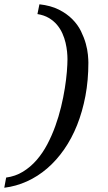

<svg xmlns="http://www.w3.org/2000/svg" viewBox="-68 -738 506 902"><path d="M347.2 -443.8Q347.2 -360.8 333.3 -287.1Q319.3 -213.4 294.2 -150.4Q269 -87.4 233.2 -35.9Q197.3 15.6 153.6 53.2Q109.9 90.8 58.8 114Q7.8 137.2 -47.9 144L-39.1 96.2Q4.4 90.3 39.8 68.6Q75.2 46.9 103.8 14.2Q132.3 -18.6 154.1 -59.8Q175.8 -101.1 191.9 -145.8Q208 -190.4 219 -236.1Q230 -281.7 236.6 -323.5Q243.2 -365.2 246.1 -400.6Q249 -436 249 -460Q249 -475.1 247.1 -495.1Q245.1 -515.1 240 -537.1Q234.9 -559.1 225.1 -581.1Q215.3 -603 199.7 -621.6Q184.1 -640.1 161.4 -653.6Q138.7 -667 107.9 -671.9L117.2 -717.8Q170.4 -711.9 208.3 -692.9Q246.1 -673.8 271.7 -647.9Q297.4 -622.1 312.3 -591.8Q327.1 -561.5 335 -533.2Q342.8 -504.9 345 -481Q347.2 -457 347.2 -443.8Z"/></svg>

Font: Charis SIL Am
Style: Italic
Weight: 400
Italic angle: -11°
Foundry: SIL International
Version: Version 5.000